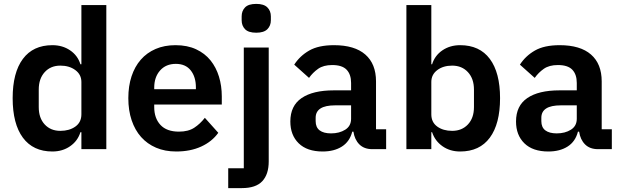

<svg xmlns="http://www.w3.org/2000/svg" viewBox="-20 -766 3192 986"><path d="M398 -87H393Q379 -42 340 -15Q301 12 249 12Q150 12 97.5 -59Q45 -130 45 -262Q45 -393 97.5 -463.5Q150 -534 249 -534Q301 -534 340 -507.5Q379 -481 393 -436H398V-740H526V0H398ZM290 -94Q336 -94 367 -116Q398 -138 398 -179V-345Q398 -383 367 -406Q336 -429 290 -429Q240 -429 209.5 -395.5Q179 -362 179 -306V-216Q179 -160 209.5 -127Q240 -94 290 -94Z M885 12Q827 12 781.5 -7.5Q736 -27 704.5 -62.5Q673 -98 656 -148.5Q639 -199 639 -262Q639 -324 655.5 -374Q672 -424 703 -459.5Q734 -495 779 -514.5Q824 -534 881 -534Q942 -534 987 -513Q1032 -492 1061 -456Q1090 -420 1104.5 -372.5Q1119 -325 1119 -271V-229H772V-216Q772 -159 804 -124.5Q836 -90 899 -90Q947 -90 977.5 -110Q1008 -130 1032 -161L1101 -84Q1069 -39 1013.5 -13.5Q958 12 885 12ZM883 -438Q832 -438 802 -404Q772 -370 772 -316V-308H986V-317Q986 -371 959.5 -404.5Q933 -438 883 -438Z M1232 -522H1360V63Q1360 129 1327 164.5Q1294 200 1222 200H1152V98H1232ZM1296 -598Q1256 -598 1238.5 -616Q1221 -634 1221 -662V-682Q1221 -710 1238.5 -728Q1256 -746 1296 -746Q1335 -746 1353 -728Q1371 -710 1371 -682V-662Q1371 -634 1353 -616Q1335 -598 1296 -598Z M1892 0Q1850 0 1825.5 -24.5Q1801 -49 1795 -90H1789Q1776 -39 1736 -13.5Q1696 12 1637 12Q1557 12 1514 -30Q1471 -72 1471 -142Q1471 -223 1529 -262.5Q1587 -302 1694 -302H1783V-340Q1783 -384 1760 -408Q1737 -432 1686 -432Q1641 -432 1613.5 -412.5Q1586 -393 1567 -366L1491 -434Q1520 -479 1568 -506.5Q1616 -534 1695 -534Q1801 -534 1856 -486Q1911 -438 1911 -348V-102H1963V0ZM1680 -81Q1723 -81 1753 -100Q1783 -119 1783 -156V-225H1701Q1601 -225 1601 -161V-144Q1601 -112 1621.5 -96.5Q1642 -81 1680 -81Z M2067 -740H2195V-436H2199Q2213 -481 2252 -507.5Q2291 -534 2343 -534Q2443 -534 2495.5 -463.5Q2548 -393 2548 -262Q2548 -130 2495.5 -59Q2443 12 2343 12Q2291 12 2252.5 -15Q2214 -42 2199 -87H2195V0H2067ZM2302 -94Q2352 -94 2383 -127Q2414 -160 2414 -216V-306Q2414 -362 2383 -395.5Q2352 -429 2302 -429Q2256 -429 2225.5 -406Q2195 -383 2195 -345V-179Q2195 -138 2225.5 -116Q2256 -94 2302 -94Z M3051 0Q3009 0 2984.5 -24.5Q2960 -49 2954 -90H2948Q2935 -39 2895 -13.5Q2855 12 2796 12Q2716 12 2673 -30Q2630 -72 2630 -142Q2630 -223 2688 -262.5Q2746 -302 2853 -302H2942V-340Q2942 -384 2919 -408Q2896 -432 2845 -432Q2800 -432 2772.5 -412.5Q2745 -393 2726 -366L2650 -434Q2679 -479 2727 -506.5Q2775 -534 2854 -534Q2960 -534 3015 -486Q3070 -438 3070 -348V-102H3122V0ZM2839 -81Q2882 -81 2912 -100Q2942 -119 2942 -156V-225H2860Q2760 -225 2760 -161V-144Q2760 -112 2780.5 -96.5Q2801 -81 2839 -81Z"/></svg>

Font: IBM Plex Sans SmBld
Style: Regular
Weight: 600
Designer: Mike Abbink, Paul van der Laan, Pieter van Rosmalen
Foundry: Bold Monday
Version: Version 3.005